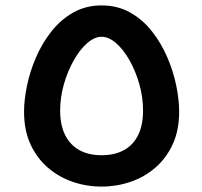

<svg xmlns="http://www.w3.org/2000/svg" viewBox="-20 -684 745 708"><path d="M354.7 4Q299.2 4 248 -13.5Q196.8 -31 156.3 -66Q115.8 -101 92.2 -152.4Q68.7 -203.8 68.7 -271.7Q68.7 -315.6 79.5 -367.8Q90.2 -420 112.6 -472Q135 -524 169.1 -567.5Q203.3 -611 249.6 -637.5Q296 -664 354.6 -664Q413.3 -664 459.7 -638Q506.1 -612 540.3 -568.5Q574.4 -525 596.8 -473Q619.2 -421 629.9 -368.5Q640.6 -316 640.6 -272Q640.6 -204 617.1 -152.5Q593.6 -101 553.1 -66Q512.6 -31 461.4 -13.5Q410.2 4 354.7 4ZM354.6 -111.6Q402.5 -111.6 436.7 -130.2Q470.9 -148.8 489.2 -185.6Q507.5 -222.3 507.5 -276.4Q507.5 -325.4 493.8 -373.7Q480.1 -421.9 457.8 -461.4Q435.6 -500.8 408.4 -524.6Q381.1 -548.4 354.6 -548.4Q328.2 -548.4 300.9 -524.4Q273.7 -500.5 251.5 -460.7Q229.2 -420.9 215.5 -373Q201.8 -325 201.8 -276.4Q201.8 -222.9 220.1 -186.2Q238.4 -149.4 272.6 -130.5Q306.8 -111.6 354.6 -111.6Z"/></svg>

Font: Cairo
Style: Regular
Weight: 400
Designer: Mohamed Gaber, Accademia di Belle Arti di Urbino
Foundry: Kief Type Foundry, Accademia di Belle Arti di Urbino
Version: Version 3.120